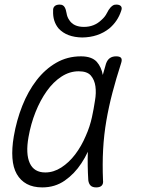

<svg xmlns="http://www.w3.org/2000/svg" viewBox="-20 -805 640 835"><path d="M164 10Q124 10 96.5 -5Q69 -20 53 -48Q37 -76 34 -117.5Q31 -159 40 -212Q52 -282 77 -345Q102 -408 139 -456Q176 -504 224.5 -532Q273 -560 332 -560Q379 -560 401 -536Q421 -513 427 -479Q434 -503 441 -528Q447 -545 458 -552.5Q469 -560 485 -560Q502 -560 507 -552.5Q512 -545 506 -528Q485 -463 469 -402Q453 -341 442.5 -280Q432 -219 428.5 -155.5Q425 -92 428 -21Q430 -6 422.5 2Q415 10 398.5 10Q382 10 374 2Q366 -6 364 -21Q360 -86 362 -145Q350 -119 334 -95Q304 -49 261.5 -19.5Q219 10 164 10ZM177 -55Q213 -55 246.5 -76.5Q280 -98 307 -133.5Q334 -169 353 -214Q371 -254 380 -296Q383 -313 387 -331L393 -367Q399 -401 395 -429.5Q391 -458 375 -476.5Q359 -495 322 -495Q283 -495 247.5 -472Q212 -449 183.5 -409Q155 -369 134.5 -317.5Q114 -266 104 -209Q91 -136 109.5 -95.5Q128 -55 177 -55ZM211 -758Q210 -771 217.5 -778Q225 -785 239 -785Q248 -785 253 -782Q258 -779 261 -774Q267 -764 269.5 -747.5Q272 -731 281 -718Q300 -688 345 -688Q390 -688 421 -718Q437 -732 444.5 -747.5Q452 -763 461 -773Q467 -779 472 -782Q477 -785 486 -785Q500 -785 506 -778Q512 -771 507 -758Q492 -712 455 -681Q407 -643 338 -642Q270 -643 235 -681Q209 -712 211 -758Z"/></svg>

Font: Maple Mono ExtraLight
Style: Italic
Weight: 275
Italic angle: -10°
Monospace: yes
Designer: subframe7536
Version: Version 7.000